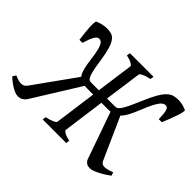

<svg xmlns="http://www.w3.org/2000/svg" viewBox="-157 -852 1088 1088"><g transform="rotate(45 387.5 -308.0)"><path d="M769 -50.8Q750.5 -37.1 733.2 -26.4Q715.8 -15.6 700.7 -8.3Q685.5 -1 673.1 2.9Q660.6 6.8 651.9 6.8Q632.8 6.8 622.6 -1Q612.3 -8.8 607.9 -20L508.3 -303.2Q506.8 -302.7 504.9 -302.7H502Q488.8 -302.2 470.2 -302.2H436L401.9 -50.8Q400.9 -44.9 414.3 -36.4Q427.7 -27.8 459 -21L456.5 0H267.6L270 -21Q300.8 -27.8 317.9 -35.9Q335 -43.9 335.9 -50.8L370.1 -302.2H336.4Q318.4 -302.2 304.7 -302.7H300.8L125 -20Q117.7 -8.8 105.2 -1Q92.8 6.8 73.7 6.8Q56.6 6.8 29.5 -8.3Q2.4 -23.4 -27.3 -50.8L-14.6 -70.8Q3.9 -63 17.3 -59.6Q30.8 -56.2 41 -56.9Q51.3 -57.6 58.8 -62.7Q66.4 -67.9 73.7 -77.6L251 -325.2Q239.3 -340.3 232.2 -367.2Q225.1 -394 219.7 -437Q215.3 -472.7 210.2 -494.6Q205.1 -516.6 199 -529.1Q192.9 -541.5 186 -545.9Q179.2 -550.3 171.9 -550.3Q165 -550.3 159.2 -546.9Q153.3 -543.5 147.2 -534.4Q141.1 -525.4 134.5 -509Q127.9 -492.7 120.1 -466.3H95.7Q91.8 -492.7 89.4 -517.3Q86.9 -542 85.9 -561.5Q85 -581.1 86.2 -593.5Q87.4 -606 91.8 -607.9Q99.1 -610.8 108.2 -613.8Q117.2 -616.7 126.2 -618.7Q135.3 -620.6 143.8 -621.8Q152.3 -623 158.7 -623Q180.7 -623 196.8 -618.2Q212.9 -613.3 225.1 -596.9Q237.3 -580.6 246.6 -549.3Q255.9 -518.1 263.7 -465.3Q270 -420.4 275.9 -395.5Q281.7 -370.6 288.1 -358.6Q294.4 -346.7 301.5 -344.2Q308.6 -341.8 318.4 -341.8H375.5L406.2 -564Q407.2 -569.8 393.3 -578.6Q379.4 -587.4 348.6 -594.2L351.6 -615.2H540.5L537.6 -594.2Q506.8 -587.4 490 -579.1Q473.1 -570.8 472.2 -564L441.4 -341.8H500Q509.8 -341.8 517.6 -344.2Q525.4 -346.7 534.7 -358.6Q543.9 -370.6 556.4 -395.5Q568.8 -420.4 587.9 -465.3Q609.9 -518.1 627.7 -549.3Q645.5 -580.6 662.4 -596.9Q679.2 -613.3 696.8 -618.2Q714.4 -623 735.8 -623Q742.2 -623 750.2 -621.8Q758.3 -620.6 766.8 -618.7Q775.4 -616.7 783.7 -613.8Q792 -610.8 798.8 -607.9Q802.7 -606 800.5 -593.5Q798.3 -581.1 792.2 -561.5Q786.1 -542 776.4 -517.3Q766.6 -492.7 755.9 -466.3H731.4Q731 -492.7 729 -509Q727.1 -525.4 723.6 -534.4Q720.2 -543.5 715.1 -546.9Q710 -550.3 703.6 -550.3Q696.3 -550.3 688 -545.9Q679.7 -541.5 670.2 -529.1Q660.6 -516.6 649.4 -494.6Q638.2 -472.7 624 -437Q607.4 -395.5 593.3 -368.9Q579.1 -342.3 563.5 -326.7L674.8 -77.6Q679.2 -67.9 685.5 -62.7Q691.9 -57.6 701.9 -56.9Q711.9 -56.2 726.6 -59.6Q741.2 -63 761.7 -70.8Z"/></g></svg>

Font: Gentium Plus Cyr
Style: Italic
Weight: 400
Italic angle: -8°
Designer: J. Victor Gaultney, Annie Olsen, Iska Routamaa, Becca Hirsbrunner
Foundry: SIL International
Version: Version 5.000